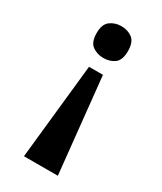

<svg xmlns="http://www.w3.org/2000/svg" viewBox="-184 -611 727 859"><g transform="rotate(30 179.5 -181.0)"><path d="M216 -312 267 180H92L144 -312ZM179 -542Q213 -542 236.5 -524Q260 -506 260 -460Q260 -413 236.5 -395.5Q213 -378 179 -378Q147 -378 122.5 -395.5Q98 -413 98 -460Q98 -506 122.5 -524Q147 -542 179 -542Z"/></g></svg>

Font: Noto Serif Myanmar
Style: Bold
Weight: 700
Designer: Ben Mitchell and the Monotype Design Team
Foundry: Monotype Imaging Inc.
Version: Version 2.106; ttfautohint (v1.8.4.7-5d5b)